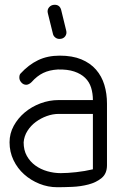

<svg xmlns="http://www.w3.org/2000/svg" viewBox="-20 -784 515 804"><path d="M369 -365Q369 -393 361.5 -417Q354 -441 336.5 -458Q319 -475 291 -484.5Q263 -494 222 -493Q187 -491 161 -478.5Q135 -466 112 -440Q107 -435 101 -432Q95 -429 90 -429Q78 -429 69.5 -438.5Q61 -448 61 -459Q61 -471 66 -476Q100 -513 139.5 -532Q179 -551 230 -551Q283 -551 320.5 -535.5Q358 -520 382 -492.5Q406 -465 417 -428.5Q428 -392 428 -350V-92Q428 -57 405.5 -38.5Q383 -20 350.5 -11.5Q318 -3 282.5 -1.5Q247 0 220 0Q181 0 145 -14.5Q109 -29 81 -54Q53 -79 36.5 -113.5Q20 -148 20 -188Q20 -225 37.5 -257Q55 -289 83.5 -313Q112 -337 149 -351Q186 -365 226 -365ZM369 -307H226Q201 -307 176 -298Q151 -289 130 -273.5Q109 -258 95 -236Q81 -214 79 -188Q79 -155 92.5 -131Q106 -107 128 -91Q150 -75 178 -67Q206 -59 234 -59Q262 -59 298.5 -63Q335 -67 369 -75ZM257 -657Q261 -643 253 -632Q245 -621 229 -621Q219 -621 211.5 -627Q204 -633 202 -641L180 -730Q177 -744 186 -754Q195 -764 209 -764Q230 -764 236 -743Z"/></svg>

Font: VDS
Style: Thin
Weight: 100
Width: 0
Designer: artmaker
Foundry: artmaker
Version: Version 1.000 2012 initial release